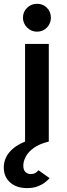

<svg xmlns="http://www.w3.org/2000/svg" viewBox="-55 -741 351 1005"><path d="M86.4 243.6Q31.6 243.6 -1.8 214.1Q-35.2 184.5 -35.2 136Q-35.2 90.7 -5.7 55.8Q23.8 20.9 76.2 0V-511H200.4V0Q151.1 12 121.8 33.2Q92.6 54.5 79.8 79Q67 103.6 67 125.2Q67 149.2 78.5 159.6Q90 170 105.2 170Q120.9 170 130.4 164Q140 158 146.6 150.2L204.8 191.6Q195.4 202 179.9 214.2Q164.3 226.3 141.2 234.9Q118.2 243.6 86.4 243.6ZM138.4 -575.2Q108.7 -575.2 87 -596.8Q65.2 -618.4 65.2 -648.4Q65.2 -679.1 87 -700.2Q108.7 -721.2 138.4 -721.2Q170 -721.2 190.7 -700.2Q211.4 -679.1 211.4 -648.4Q211.4 -618.4 190.7 -596.8Q170 -575.2 138.4 -575.2Z"/></svg>

Font: Overpass
Style: Regular
Weight: 400
Designer: Delve Withrington, Dave Bailey, Thomas Jockin
Foundry: Delve Fonts LLC
Version: Version 4.000